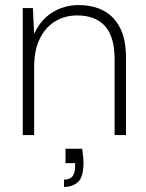

<svg xmlns="http://www.w3.org/2000/svg" viewBox="-20 -534 578 759"><path d="M70 0V-502H110L115 -400Q141 -457 188 -485.5Q235 -514 291 -514Q346 -514 388 -492.5Q430 -471 454 -425Q478 -379 478 -307V0H433V-300Q433 -389 395 -431Q357 -473 285 -473Q237 -473 198.5 -450Q160 -427 137.5 -381.5Q115 -336 115 -269V0ZM233 205V176Q257 176 267 162.5Q277 149 277 124V111H239V54H305Q307 69 308.5 83.5Q310 98 310 109Q310 166 288.5 185.5Q267 205 233 205Z"/></svg>

Font: DM Sans 16pt ExtraLight
Style: Regular
Weight: 250
Version: Version 4.004;gftools[0.9.30]